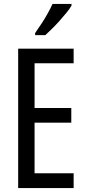

<svg xmlns="http://www.w3.org/2000/svg" viewBox="-20 -963 442 983"><path d="M357 0H73V-714H357V-639H157V-410H345V-335H157V-76H357ZM346 -934Q337 -918 320.5 -898Q304 -878 285 -856.5Q266 -835 246.5 -816Q227 -797 212 -783H160V-794Q179 -821 195.5 -846.5Q212 -872 225.5 -896.5Q239 -921 249 -943H346Z"/></svg>

Font: Noto Sans Arabic ExtraCondensed
Style: Regular
Weight: 400
Width: 2
Designer: Monotype Design Team, Nadine Chahine, Nizar Qandah and Khaled Hosny
Foundry: Monotype Imaging Inc.
Version: Version 2.012